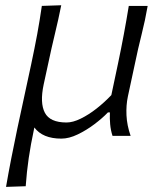

<svg xmlns="http://www.w3.org/2000/svg" viewBox="-20 -518 612 732"><path d="M3 194.5Q12.5 139.5 22.8 86.8Q33 34 46 -27.5L98.5 -271Q112 -334.5 121.8 -387.2Q131.5 -440 139.5 -495.5L213.5 -498Q202.5 -443 189.5 -389.5Q176.5 -336 164 -276.5L146.5 -196Q131.5 -125.5 151 -88.2Q170.5 -51 233.5 -51Q258 -51 288 -65.8Q318 -80.5 348.2 -104.2Q378.5 -128 404.5 -155.5L430 -276Q442.5 -335.5 452.2 -387.8Q462 -440 471 -495.5H543Q533.5 -440.5 520 -387.2Q506.5 -334 493.5 -271L467.5 -150Q460.5 -117 462.2 -78.5Q464 -40 478 0H409Q402 -21.5 400 -44Q398 -66.5 399 -89.5H391.5Q370.5 -67.5 340 -44.5Q309.5 -21.5 276.2 -5.5Q243 10.5 214 10.5Q142.5 10.5 111 -32L109.5 -25Q97 33.5 89.5 84.8Q82 136 78 192Z"/></svg>

Font: Commissioner Flair Light
Style: Italic
Weight: 300
Italic angle: -12°
Designer: Kostas Bartsokas
Foundry: Kostas Bartsokas
Version: Version 1.000; ttfautohint (v1.8.3)